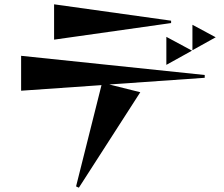

<svg xmlns="http://www.w3.org/2000/svg" viewBox="-20 -791 1040 891"><path d="M231 -607V-771L774 -695V-684ZM873 -558V-676L981 -618ZM752 -490V-620L871 -556ZM487 -399 631 -363 346 80 333 74 451 -396 78 -370V-532L930 -443V-430Z"/></svg>

Font: Reggae One
Style: Regular
Weight: 400
Designer: Fontworks Inc.
Foundry: Fontworks Inc.
Version: Version 1.100